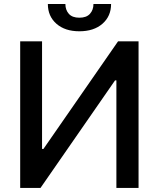

<svg xmlns="http://www.w3.org/2000/svg" viewBox="-20 -932 787 952"><path d="M80.1 -727.1H188.5V-193.4H195.3L565.4 -727.1H667V0H557.1V-533.2H550.3L180.7 0H80.1ZM443.4 -912.1H530.8Q530.8 -851.6 488 -814.2Q445.3 -776.9 373.5 -776.9Q302.2 -776.9 259.8 -814.2Q217.3 -851.6 217.3 -912.1H304.2Q304.2 -882.8 321.3 -863.5Q338.4 -844.2 373.5 -844.2Q408.7 -844.2 426 -863.5Q443.4 -882.8 443.4 -912.1Z"/></svg>

Font: Karasuma Gothic
Style: Regular
Weight: 500
Designer: Rasmus Andersson / Ryoko Nishizuka
Foundry: Genbu
Version: Version 1.00